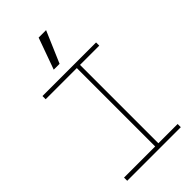

<svg xmlns="http://www.w3.org/2000/svg" viewBox="-314 -1156 1247 1247"><g transform="rotate(-45 310.0 -532.0)"><path d="M236.8 -847.7 314.9 -1064.5H383.3L290.5 -847.7ZM64 -778.3H556.2V-749H379.4V-29.3H556.2V0H64V-29.3H350.1V-749H64Z"/></g></svg>

Font: Cherry
Style: Light
Weight: 300
Designer: Amin Abedi
Version: Version 1.00 ; ttfautohint (v1.6)